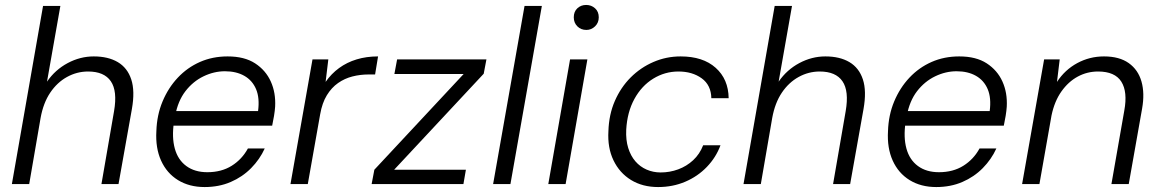

<svg xmlns="http://www.w3.org/2000/svg" viewBox="-20 -744 4688 776"><path d="M28 0 154 -720H224L170 -414Q203 -462 253.5 -489Q304 -516 359 -516Q417 -516 456 -493Q495 -470 510.5 -423Q526 -376 513 -303L459 0H390L441 -295Q455 -376 428 -415.5Q401 -455 336 -455Q291 -455 251 -433Q211 -411 183 -369.5Q155 -328 144 -267L98 0Z M807 12Q745 12 699.5 -16Q654 -44 631 -95Q608 -146 612 -214Q614 -279 637 -334Q660 -389 698.5 -430Q737 -471 788 -493.5Q839 -516 900 -516Q968 -516 1011 -488Q1054 -460 1074.5 -414.5Q1095 -369 1092 -313Q1091 -297 1087.5 -275.5Q1084 -254 1080 -236H666L676 -295H1023Q1030 -348 1015 -383.5Q1000 -419 967.5 -437.5Q935 -456 889 -456Q845 -456 802.5 -435.5Q760 -415 729.5 -375.5Q699 -336 688 -276L683 -250Q674 -189 686.5 -143.5Q699 -98 733 -73Q767 -48 818 -48Q875 -48 916.5 -74Q958 -100 982 -144H1050Q1030 -100 995 -64.5Q960 -29 912.5 -8.5Q865 12 807 12Z M1154 0 1243 -504H1307L1296 -413Q1319 -446 1350.5 -469Q1382 -492 1421.5 -504Q1461 -516 1508 -516L1496 -443H1469Q1436 -443 1404.5 -435Q1373 -427 1346.5 -408.5Q1320 -390 1301 -359Q1282 -328 1274 -282L1224 0Z M1482 0 1493 -58 1854 -445H1574L1585 -504H1946L1935 -446L1573 -58H1863L1853 0Z M1973 0 2100 -720H2170L2043 0Z M2196 0 2284 -504H2354L2266 0ZM2350 -623Q2328 -623 2313.5 -637.5Q2299 -652 2299 -674Q2299 -697 2313.5 -710.5Q2328 -724 2349 -724Q2370 -724 2385 -710.5Q2400 -697 2400 -674Q2400 -652 2385 -637.5Q2370 -623 2350 -623Z M2640 12Q2577 12 2530.5 -16.5Q2484 -45 2459.5 -96Q2435 -147 2439 -214Q2441 -281 2465 -336Q2489 -391 2529 -431Q2569 -471 2621 -493.5Q2673 -516 2731 -516Q2821 -516 2872.5 -470Q2924 -424 2925 -347H2855Q2854 -400 2816 -427.5Q2778 -455 2722 -455Q2667 -455 2620 -426Q2573 -397 2544 -344Q2515 -291 2511 -220Q2509 -178 2519 -146Q2529 -114 2548 -92Q2567 -70 2593.5 -58.5Q2620 -47 2650 -47Q2687 -47 2721 -59.5Q2755 -72 2781.5 -96.5Q2808 -121 2822 -157H2892Q2874 -108 2837 -69.5Q2800 -31 2749.5 -9.5Q2699 12 2640 12Z M2985 0 3111 -720H3181L3127 -414Q3160 -462 3210.5 -489Q3261 -516 3316 -516Q3374 -516 3413 -493Q3452 -470 3467.5 -423Q3483 -376 3470 -303L3416 0H3347L3398 -295Q3412 -376 3385 -415.5Q3358 -455 3293 -455Q3248 -455 3208 -433Q3168 -411 3140 -369.5Q3112 -328 3101 -267L3055 0Z M3764 12Q3702 12 3656.5 -16Q3611 -44 3588 -95Q3565 -146 3569 -214Q3571 -279 3594 -334Q3617 -389 3655.5 -430Q3694 -471 3745 -493.5Q3796 -516 3857 -516Q3925 -516 3968 -488Q4011 -460 4031.5 -414.5Q4052 -369 4049 -313Q4048 -297 4044.5 -275.5Q4041 -254 4037 -236H3623L3633 -295H3980Q3987 -348 3972 -383.5Q3957 -419 3924.5 -437.5Q3892 -456 3846 -456Q3802 -456 3759.5 -435.5Q3717 -415 3686.5 -375.5Q3656 -336 3645 -276L3640 -250Q3631 -189 3643.5 -143.5Q3656 -98 3690 -73Q3724 -48 3775 -48Q3832 -48 3873.5 -74Q3915 -100 3939 -144H4007Q3987 -100 3952 -64.5Q3917 -29 3869.5 -8.5Q3822 12 3764 12Z M4111 0 4200 -504H4263L4252 -413Q4284 -462 4334 -489Q4384 -516 4442 -516Q4504 -516 4542 -489Q4580 -462 4593.5 -414.5Q4607 -367 4596 -305L4542 0H4472L4524 -297Q4538 -373 4512 -414Q4486 -455 4418 -455Q4374 -455 4336 -434.5Q4298 -414 4270 -374.5Q4242 -335 4230 -278L4181 0Z"/></svg>

Font: DM Sans Light
Style: Italic
Weight: 300
Italic angle: -10°
Designer: Colophon Foundry, Jonny Pinhorn
Foundry: Colophon Foundry
Version: Version 4.004;gftools[0.9.30]